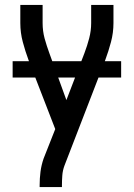

<svg xmlns="http://www.w3.org/2000/svg" viewBox="-20 -540 540 775"><path d="M140 215V208Q140 180 143.5 153Q147 126 156 100L203 -19L95 -298Q82 -333 72 -370.5Q62 -408 62 -447V-520H152V-447Q152 -431 154 -415.5Q156 -400 160 -385Q164 -370 169 -355Q174 -340 179 -326L248 -136L321 -326Q332 -355 340 -385.5Q348 -416 348 -447V-520H438V-447Q438 -408 428 -370.5Q418 -333 405 -298L240 129Q233 148 231.5 168Q230 188 230 208V215ZM469 -227H31V-293H469Z"/></svg>

Font: Iosevka Term Curly Medium
Style: Regular
Weight: 500
Designer: Belleve Invis
Foundry: Belleve Invis
Version: Version 32.3.0